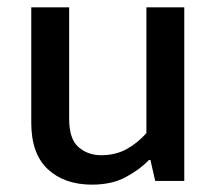

<svg xmlns="http://www.w3.org/2000/svg" viewBox="-20 -492 586 522"><path d="M378 -472H481V0H402L389 -57H385Q360 -31 322 -10.5Q284 10 230 10Q155 10 110 -32Q65 -74 65 -158V-472H168V-169Q168 -114 193.5 -92Q219 -70 255 -70Q294 -70 324 -86.5Q354 -103 378 -130Z"/></svg>

Font: Mukta Malar Medium
Style: Regular
Weight: 500
Designer: Aadarsh Rajan, Girish Dalvi, Yashodeep Gholap
Foundry: Ek Type
Version: Version 2.538;PS 1.000;hotconv 16.6.51;makeotf.lib2.5.65220;